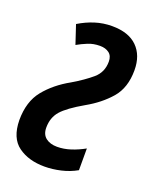

<svg xmlns="http://www.w3.org/2000/svg" viewBox="-111 -617 560 693"><g transform="rotate(20 169.0 -270.0)"><path d="M143.1 9.8Q82 9.8 42 -19.3Q2 -48.3 1 -116.7Q1 -188.5 36.9 -232.7Q72.8 -276.9 129.9 -308.6Q173.8 -334.5 203.1 -359.6Q232.4 -384.8 232.4 -425.3Q232.4 -447.3 218.8 -457.8Q205.1 -468.3 183.6 -468.3Q158.2 -468.3 137.5 -459.7Q116.7 -451.2 98.6 -440.9L74.7 -512.7Q104.5 -530.8 135.5 -540.5Q166.5 -550.3 200.2 -550.3Q263.7 -550.3 296.9 -517.6Q330.1 -484.9 330.1 -427.7Q330.1 -360.4 294.7 -319.6Q259.3 -278.8 206.1 -249Q146.5 -214.8 124 -189Q101.6 -163.1 101.6 -125Q101.6 -98.6 118.2 -85.7Q134.8 -72.8 161.6 -72.8Q187.5 -72.8 214.1 -81.5Q240.7 -90.3 265.1 -104V-20.5Q237.3 -4.9 205.6 2.4Q173.8 9.8 143.1 9.8Z"/></g></svg>

Font: Open Sans Condensed SemiBold
Style: Italic
Weight: 600
Width: 3
Italic angle: -12°
Designer: Monotype Design Team
Foundry: Monotype Imaging Inc.
Version: Version 3.000; ttfautohint (v1.8.4)